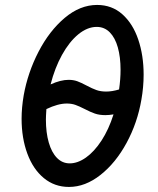

<svg xmlns="http://www.w3.org/2000/svg" viewBox="-20 -750 640 778"><path d="M67.5 -269Q67.5 -313.5 76 -363.5Q92.5 -456 136.2 -540.5Q180 -625 242.2 -677.5Q304.5 -730 373.5 -730Q433.5 -730 476 -692Q518.5 -654 540.2 -589.8Q562 -525.5 562 -447.5Q562 -397.5 553 -346.5Q537 -252.5 493 -171.2Q449 -90 387.2 -41.2Q325.5 7.5 259.5 7.5Q201 7.5 157.5 -28.5Q114 -64.5 90.8 -127.5Q67.5 -190.5 67.5 -269ZM440 -286.5Q422 -283.5 407 -283.5Q382.5 -283.5 364.5 -289.8Q346.5 -296 322.5 -308.5Q301 -319.5 285.5 -325Q270 -330.5 250.5 -330.5Q215 -330.5 168 -308Q166 -279 166 -265.5Q166 -213 177.5 -172.8Q189 -132.5 210.8 -110.2Q232.5 -88 262.5 -88Q295 -88 328.5 -111.8Q362 -135.5 391.2 -180.2Q420.5 -225 440 -286.5ZM258 -426.5Q277.5 -426.5 293.2 -420.8Q309 -415 330.5 -403.5Q354 -391 371 -385Q388 -379 410.5 -379Q434 -379 462.5 -387.5Q468.5 -429.5 468.5 -467Q468.5 -518.5 457.5 -557.8Q446.5 -597 424.8 -619Q403 -641 372 -641Q334 -641 297.2 -610.8Q260.5 -580.5 231.2 -527.5Q202 -474.5 185 -408Q226 -426.5 258 -426.5Z"/></svg>

Font: JuliaMono SemiBold
Style: Italic
Weight: 600
Italic angle: -9°
Monospace: yes
Designer: cormullion
Foundry: corm
Version: Version 0.056; ttfautohint (v1.8.4)